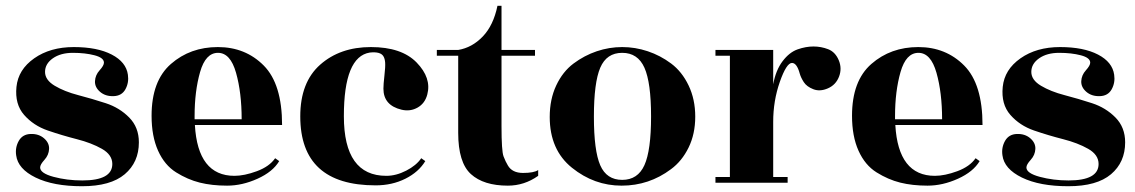

<svg xmlns="http://www.w3.org/2000/svg" viewBox="-20 -633 3931 665"><path d="M265 -8Q369 -8 369 -65Q369 -97 333 -117.5Q297 -138 246 -151Q195 -164 145.5 -181Q96 -198 63.5 -235Q31 -272 37 -332Q43 -392 98.5 -431Q154 -470 235.5 -470Q317 -470 367 -444Q417 -418 423 -374Q427 -347 414.5 -324Q402 -301 373.5 -300Q345 -299 326.5 -315Q308 -331 309 -352Q310 -373 325 -389.5Q340 -406 340 -416Q340 -433 307.5 -441.5Q275 -450 232.5 -450Q190 -450 163 -431Q136 -412 136 -384Q136 -356 169.5 -336Q203 -316 251 -303.5Q299 -291 346.5 -275.5Q394 -260 427.5 -226Q461 -192 461 -140Q461 -71 412 -29.5Q363 12 264 12Q165 12 103.5 -18Q42 -48 36 -95Q32 -122 45 -145Q58 -168 86 -169Q114 -170 132.5 -154Q151 -138 150 -117Q149 -96 134 -79.5Q119 -63 119 -53Q119 -33 165.5 -20.5Q212 -8 265 -8Z M957 -200H655Q665 -24 792 -24Q826 -24 869.5 -40Q913 -56 933 -85L947 -75Q925 -38 872 -14Q819 10 766.5 10Q714 10 672 -0.5Q630 -11 590 -36Q550 -61 527.5 -111Q505 -161 505 -232Q505 -353 572 -411.5Q639 -470 734.5 -470Q830 -470 893.5 -406Q957 -342 957 -200ZM654 -220H817Q817 -312 797.5 -381Q778 -450 735 -450Q692 -450 673 -383.5Q654 -317 654 -231Z M1020 -230Q1020 -348 1089 -409Q1158 -470 1264.5 -470Q1371 -470 1423 -416.5Q1475 -363 1460 -306Q1452 -275 1426.5 -260.5Q1401 -246 1371 -253Q1308 -268 1308 -326Q1308 -341 1311.5 -371.5Q1315 -402 1314 -416Q1313 -430 1308 -438Q1298 -455 1261 -451Q1171 -437 1171 -230.5Q1171 -24 1318 -24Q1352 -24 1387 -42Q1422 -60 1439 -85L1453 -75Q1430 -37 1384 -14Q1338 9 1281 9Q1020 9 1020 -230Z M1717 -440V-196Q1717 -110 1724 -91.5Q1731 -73 1739 -60Q1754 -34 1791.5 -34Q1829 -34 1844 -44V-24Q1796 10 1739 10Q1655 10 1611 -30Q1567 -70 1567 -173V-440H1493V-460H1567Q1615 -468 1652 -506.5Q1689 -545 1703 -613H1717V-460H1833V-440Z M2059 -60.5Q2081 -10 2135 -10Q2189 -10 2212 -61Q2235 -112 2235 -229.5Q2235 -347 2212 -398.5Q2189 -450 2135 -450Q2081 -450 2059 -398.5Q2037 -347 2037 -229Q2037 -111 2059 -60.5ZM1884 -228Q1884 -289 1906.5 -337Q1929 -385 1966.5 -413Q2004 -441 2047 -455.5Q2090 -470 2135 -470Q2180 -470 2223.5 -455.5Q2267 -441 2304.5 -413Q2342 -385 2365 -337Q2388 -289 2388 -229Q2388 -169 2365 -122Q2342 -75 2304 -47Q2228 10 2133 10Q2038 10 1961 -52Q1884 -114 1884 -228Z M2708 0H2458V-20H2508V-440H2458V-460H2658V-341Q2667 -390 2690.5 -421Q2714 -452 2742.5 -462Q2771 -472 2797.5 -472Q2824 -472 2848.5 -462.5Q2873 -453 2885 -424.5Q2897 -396 2886 -367.5Q2875 -339 2847.5 -327Q2820 -315 2797 -324Q2774 -333 2764 -348.5Q2754 -364 2750 -378Q2740 -415 2723 -415Q2704 -415 2681 -349.5Q2658 -284 2658 -211V-20H2708Z M3383 -200H3081Q3091 -24 3218 -24Q3252 -24 3295.5 -40Q3339 -56 3359 -85L3373 -75Q3351 -38 3298 -14Q3245 10 3192.5 10Q3140 10 3098 -0.5Q3056 -11 3016 -36Q2976 -61 2953.5 -111Q2931 -161 2931 -232Q2931 -353 2998 -411.5Q3065 -470 3160.5 -470Q3256 -470 3319.5 -406Q3383 -342 3383 -200ZM3080 -220H3243Q3243 -312 3223.5 -381Q3204 -450 3161 -450Q3118 -450 3099 -383.5Q3080 -317 3080 -231Z M3681 -8Q3785 -8 3785 -65Q3785 -97 3749 -117.5Q3713 -138 3662 -151Q3611 -164 3561.5 -181Q3512 -198 3479.5 -235Q3447 -272 3453 -332Q3459 -392 3514.5 -431Q3570 -470 3651.5 -470Q3733 -470 3783 -444Q3833 -418 3839 -374Q3843 -347 3830.5 -324Q3818 -301 3789.5 -300Q3761 -299 3742.5 -315Q3724 -331 3725 -352Q3726 -373 3741 -389.5Q3756 -406 3756 -416Q3756 -433 3723.5 -441.5Q3691 -450 3648.5 -450Q3606 -450 3579 -431Q3552 -412 3552 -384Q3552 -356 3585.5 -336Q3619 -316 3667 -303.5Q3715 -291 3762.5 -275.5Q3810 -260 3843.5 -226Q3877 -192 3877 -140Q3877 -71 3828 -29.5Q3779 12 3680 12Q3581 12 3519.5 -18Q3458 -48 3452 -95Q3448 -122 3461 -145Q3474 -168 3502 -169Q3530 -170 3548.5 -154Q3567 -138 3566 -117Q3565 -96 3550 -79.5Q3535 -63 3535 -53Q3535 -33 3581.5 -20.5Q3628 -8 3681 -8Z"/></svg>

Font: Rozha One
Style: Regular
Weight: 400
Designer: Tim Donaldson, Indian Type Foundry
Foundry: Indian Type Foundry
Version: Version 1.301;PS 1.0;hotconv 1.0.78;makeotf.lib2.5.61930; tt